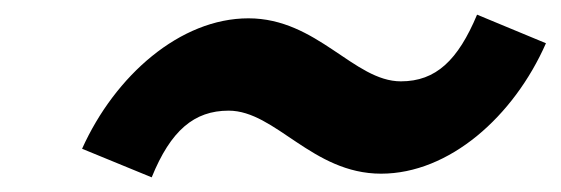

<svg xmlns="http://www.w3.org/2000/svg" viewBox="-20 -449 765 262"><path d="M92 -246 187 -207C213 -271 245 -298 292 -298C356 -298 406 -212 500 -212C593 -212 681 -290 725 -390L631 -429C605 -367 575 -338 527 -338C463 -338 413 -424 319 -424C226 -424 137 -346 92 -246Z"/></svg>

Font: LT Wave Text Bold Italic
Style: Regular
Weight: 700
Designer: Daniel Lyons
Version: Version 2.5 (Glyphs App)